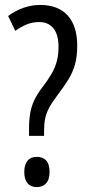

<svg xmlns="http://www.w3.org/2000/svg" viewBox="-20 -744 352 772"><path d="M96.7 -197.8V-226.1Q96.7 -260.7 101.3 -288.1Q106 -315.4 117.4 -340.3Q128.9 -365.2 149.4 -391.6Q172.9 -422.4 187.5 -447.8Q202.1 -473.1 208.7 -498.8Q215.3 -524.4 215.3 -554.7Q215.3 -605 194.8 -630.1Q174.3 -655.3 138.2 -655.3Q110.8 -655.3 88.4 -646.2Q65.9 -637.2 41.5 -620.1L12.7 -679.7Q43 -701.7 75.2 -712.9Q107.4 -724.1 141.6 -724.1Q213.4 -724.1 252 -681.9Q290.5 -639.6 290.5 -560.5Q290.5 -517.1 281.7 -485.4Q272.9 -453.6 254.9 -424.3Q236.8 -395 209 -358.4Q188.5 -331.5 177.2 -310.1Q166 -288.6 161.6 -267.1Q157.2 -245.6 157.2 -217.8V-197.8ZM77.6 -52.2Q77.6 -82 90.6 -97.7Q103.5 -113.3 127.9 -113.3Q151.9 -113.3 165.5 -98.9Q179.2 -84.5 179.2 -52.7Q179.2 -21.5 165 -6.6Q150.9 8.3 127.9 8.3Q104 8.3 90.8 -7.1Q77.6 -22.5 77.6 -52.2Z"/></svg>

Font: Open Sans Condensed
Style: Regular
Weight: 400
Width: 3
Designer: Monotype Design Team
Foundry: Monotype Imaging Inc.
Version: Version 3.000